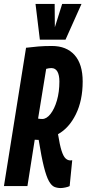

<svg xmlns="http://www.w3.org/2000/svg" viewBox="-36 -943 439 973"><path d="M-16 0 96 -701Q127 -705 158 -707.5Q189 -710 227 -710Q301 -710 342 -664Q383 -618 383 -530Q383 -434 348.5 -364Q314 -294 258 -263Q267 -207 276 -179Q285 -151 296 -140.5Q307 -130 321 -130Q326 -130 330 -131L317 0Q310 4 295.5 7Q281 10 272 10Q254 10 239.5 4Q225 -2 212 -25Q199 -48 186.5 -97.5Q174 -147 160 -234Q152 -234 147.5 -234.5Q143 -235 140 -235L103 0ZM178 -340Q200 -340 220 -365.5Q240 -391 252.5 -434Q265 -477 265 -530Q265 -562 255 -580Q245 -598 224 -598Q212 -598 198 -594L157 -342Q162 -341 167 -340.5Q172 -340 178 -340ZM377 -923 296 -742H166L144 -923H241L242 -805L279 -923Z"/></svg>

Font: Georama ExtraCondensed
Style: Bold Italic
Weight: 700
Width: 2
Italic angle: -9°
Designer: Jean-Baptiste Levee
Foundry: Production Type
Version: Version 1.000